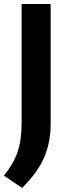

<svg xmlns="http://www.w3.org/2000/svg" viewBox="-22 -760 357 955"><path d="M88 175 -2.5 113.5Q44.5 56 65 -3Q85.5 -62 85.5 -147.5V-740H230V-143.5Q230 -52 197.8 22.8Q165.5 97.5 88 175Z"/></svg>

Font: Encode Sans Expanded Expanded SemiBold
Style: Regular
Weight: 600
Width: 7
Designer: Multiple Designers
Foundry: Impallari Type
Version: Version 3.000; ttfautohint (v1.8.3) -l 8 -r 50 -G 200 -x 14 